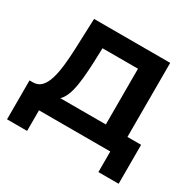

<svg xmlns="http://www.w3.org/2000/svg" viewBox="-145 -688 972 961"><g transform="rotate(30 341.0 -207.5)"><path d="M450 -58V-428H245L242 -342Q240 -296 236 -253.5Q232 -211 223 -175.5Q214 -140 197 -117Q180 -94 152 -87L28 -106Q58 -106 76.5 -125.5Q95 -145 105.5 -179.5Q116 -214 121 -258.5Q126 -303 128 -351L135 -534H575V-58ZM9 119V-106H654V119H537V0H125V119Z"/></g></svg>

Font: MOST Montserrat SemiBold
Style: Regular
Weight: 600
Designer: Julieta Ulanovsky
Foundry: Julieta Ulanovsky
Version: Version 8.000;March 11, 2024;FontCreator 15.0.0.2926 64-bit